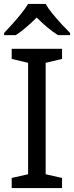

<svg xmlns="http://www.w3.org/2000/svg" viewBox="-20 -964 379 984"><path d="M298 0H40V-52L124 -71V-642L40 -662V-714H298V-662L214 -642V-71L298 -52ZM214 -944Q226 -922 248.5 -894.5Q271 -867 295.5 -840.5Q320 -814 339 -795V-784H277Q251 -800 223 -823.5Q195 -847 168 -874Q141 -847 114 -824Q87 -801 61 -784H1V-795Q20 -815 43.5 -841Q67 -867 89 -894.5Q111 -922 124 -944Z"/></svg>

Font: Noto Sans Nag Mundari
Style: Regular
Weight: 400
Designer: Muthu Nedumaran
Version: Version 1.000; ttfautohint (v1.8.4.7-5d5b)